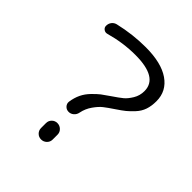

<svg xmlns="http://www.w3.org/2000/svg" viewBox="-199 -880 1020 1020"><g transform="rotate(45 311.5 -370.0)"><path d="M121 -646Q107 -642 96 -650Q85 -658 85 -671Q85 -688 94.5 -700.5Q104 -713 120 -717Q218 -740 315 -740Q432 -740 495 -696.5Q558 -653 558 -577Q558 -541 548.5 -513Q539 -485 517.5 -462Q496 -439 480 -426Q464 -413 434 -393Q398 -369 379 -354Q360 -339 339.5 -310Q319 -281 312 -246Q309 -229 296.5 -218Q284 -207 268 -207Q251 -207 240 -219Q229 -231 231 -247Q236 -281 249 -308Q262 -335 285 -358.5Q308 -382 323 -393.5Q338 -405 369 -426Q406 -451 423.5 -465.5Q441 -480 458 -508Q475 -536 475 -570Q475 -672 305 -672Q213 -672 121 -646ZM225 -80Q225 -98 237.5 -110.5Q250 -123 268 -123Q286 -123 299 -110.5Q312 -98 312 -80V-43Q312 -25 299 -12.5Q286 0 268 0Q250 0 237.5 -12.5Q225 -25 225 -43Z"/></g></svg>

Font: Rounded Mplus 1c
Style: Regular
Weight: 400
Version: Version 1.059.20150529